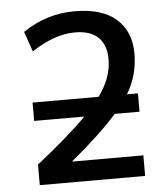

<svg xmlns="http://www.w3.org/2000/svg" viewBox="-53 -787 728 835"><g transform="rotate(-5 311.5 -370.0)"><path d="M77.1 -669.9Q180.7 -740.2 302.2 -740.2Q423.8 -740.2 485.4 -685.1Q546.9 -629.9 546.9 -534.7Q546.9 -439.5 499 -360.4H546.9V-280.3H438.5Q364.3 -196.3 237.3 -91.8V-89.8H546.9V0H86.9V-89.8Q227.5 -200.2 305.7 -280.3H86.9V-360.4H375Q432.6 -438.5 432.6 -519.5Q432.6 -582 398.4 -615.2Q364.3 -648.4 296.9 -648.4Q208 -648.4 107.4 -582Z"/></g></svg>

Font: GenEi M Gothic v2 Medium
Style: Regular
Weight: 500
Version: Version 2.0